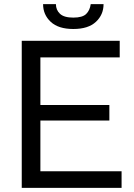

<svg xmlns="http://www.w3.org/2000/svg" viewBox="-20 -907 645 927"><path d="M567 -80V0H85V-710H558V-630H175V-400H508V-325H175V-80ZM188 -887H250Q250 -859 269.5 -840.5Q289 -822 334 -822Q378 -822 396 -839.5Q414 -857 418 -887H480Q480 -836 443 -801.5Q406 -767 334 -767Q262 -767 225 -801.5Q188 -836 188 -887Z"/></svg>

Font: YasnoRaleway Medium
Style: Regular
Weight: 500
Designer: Matt McInerney, Pablo Impallari, Rodrigo Fuenzalida
Foundry: Matt McInerney, Pablo Impallari, Rodrigo Fuenzalida
Version: Version 4.026